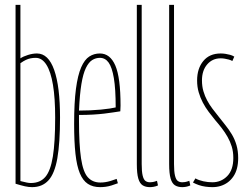

<svg xmlns="http://www.w3.org/2000/svg" viewBox="-20 -760 1013 790"><path d="M44 -4V-740H64V-520Q76 -528 95.5 -534Q115 -540 132 -540Q179 -540 203 -472Q227 -404 227 -276Q227 -172 216 -109Q205 -46 179.5 -18Q154 10 112 10Q98 10 82.5 6.5Q67 3 44 -4ZM64 -15Q81 -11 89.5 -9Q98 -7 107 -7Q145 -7 166.5 -32Q188 -57 197.5 -116Q207 -175 207 -276Q207 -356 198 -410.5Q189 -465 171 -493.5Q153 -522 127 -522Q116 -522 106 -520Q96 -518 86.5 -513.5Q77 -509 64 -500Z M392 10Q362 10 341.5 -3.5Q321 -17 308.5 -47Q296 -77 290.5 -127Q285 -177 285 -250Q285 -338 292.5 -394.5Q300 -451 314 -483Q328 -515 347.5 -527.5Q367 -540 391 -540Q433 -540 454.5 -490.5Q476 -441 476 -325Q476 -321 475.5 -312.5Q475 -304 475 -302Q462 -300 445.5 -297.5Q429 -295 408.5 -292.5Q388 -290 362 -288.5Q336 -287 305 -287Q305 -282 305 -276Q305 -270 305 -265Q305 -164 313.5 -108Q322 -52 341.5 -30.5Q361 -9 393 -9Q403 -9 413 -10.5Q423 -12 435 -15.5Q447 -19 460 -24L465 -6Q452 -1 439 3Q426 7 414.5 8.5Q403 10 392 10ZM305 -305Q327 -305 350.5 -306Q374 -307 395 -309Q416 -311 432 -313.5Q448 -316 456 -318Q456 -394 448.5 -438.5Q441 -483 427 -502.5Q413 -522 391 -522Q374 -522 359.5 -513Q345 -504 333.5 -480.5Q322 -457 315 -414.5Q308 -372 305 -305Z M563 -740V-85Q563 -54 567 -37.5Q571 -21 578.5 -15.5Q586 -10 597 -10Q602 -10 608.5 -11Q615 -12 626 -16L630 3Q621 7 612.5 8.5Q604 10 597 10Q579 10 567 2.5Q555 -5 549 -25.5Q543 -46 543 -85V-740Z M696 -740V-85Q696 -54 700 -37.5Q704 -21 711.5 -15.5Q719 -10 730 -10Q735 -10 741.5 -11Q748 -12 759 -16L763 3Q754 7 745.5 8.5Q737 10 730 10Q712 10 700 2.5Q688 -5 682 -25.5Q676 -46 676 -85V-740Z M774 -9 784 -26Q791 -22 799.5 -19Q808 -16 817 -14Q826 -12 835.5 -11Q845 -10 854 -10Q890 -10 915 -35.5Q940 -61 940 -110Q940 -136 933.5 -157Q927 -178 916.5 -196.5Q906 -215 893 -232Q880 -249 866 -265Q852 -282 838.5 -300Q825 -318 814.5 -338Q804 -358 797.5 -380.5Q791 -403 791 -429Q791 -478 816.5 -509Q842 -540 888 -540Q898 -540 907.5 -538.5Q917 -537 926.5 -534.5Q936 -532 944 -527L936 -509Q929 -513 921 -515Q913 -517 905 -518.5Q897 -520 888 -520Q854 -520 832.5 -495Q811 -470 811 -429Q811 -405 817 -384.5Q823 -364 832.5 -346.5Q842 -329 854 -313Q866 -297 879 -281Q893 -263 907.5 -245Q922 -227 934 -207Q946 -187 953 -163Q960 -139 960 -110Q960 -86 955 -67Q950 -48 940 -33.5Q930 -19 917 -9.5Q904 0 888 5Q872 10 854 10Q840 10 825.5 8Q811 6 798 1.5Q785 -3 774 -9Z"/></svg>

Font: Georama ExtraCondensed Thin
Style: Regular
Weight: 100
Width: 2
Designer: Jean-Baptiste Levee
Foundry: Production Type
Version: Version 1.001